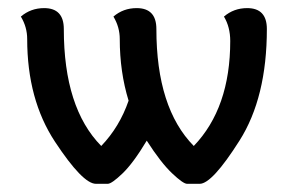

<svg xmlns="http://www.w3.org/2000/svg" viewBox="-20 -442 726 476"><path d="M475.1 13.7H443.8Q434.1 13.7 406.5 -12.5Q378.9 -38.6 343.8 -93.3Q310.1 -37.1 283.4 -11.7Q256.8 13.7 247.1 13.7H217.8Q185.1 13.7 116.2 -90.8Q47.4 -195.3 47.4 -345.2Q47.4 -375 31.7 -400.9Q56.2 -421.9 89.4 -421.9Q138.2 -421.9 138.2 -370.1Q138.2 -174.3 231 -80.1Q276.4 -127.4 298.8 -192.4Q276.9 -263.7 276.9 -345.2Q276.9 -375 261.2 -400.9Q285.6 -421.9 318.8 -421.9Q367.7 -421.9 367.7 -370.1Q367.7 -174.3 460.4 -80.1Q550.8 -174.3 550.8 -340.3Q550.8 -375 535.2 -400.9Q559.6 -421.9 592.8 -421.9Q641.6 -421.9 641.6 -370.1Q641.6 -200.2 573.7 -93.3Q505.9 13.7 475.1 13.7Z"/></svg>

Font: Bainsley
Style: Regular
Weight: 400
Designer: Paul James MIller
Foundry: High-Logic / Made with FontCreator
Version: Version 1.411;March 28, 2021;FontCreator 13.0.0.2683 64-bit